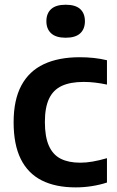

<svg xmlns="http://www.w3.org/2000/svg" viewBox="-20 -802 506 832"><path d="M307.5 10Q221 10 161 -20.2Q101 -50.5 70 -113Q39 -175.5 39 -272Q39 -369 72.5 -431.5Q106 -494 170 -524Q234 -554 325.5 -554Q357 -554 386.8 -550.8Q416.5 -547.5 443.5 -541V-435.5Q417.5 -441 392.5 -444Q367.5 -447 342.5 -447Q285 -447 247.8 -429.8Q210.5 -412.5 192.5 -374.2Q174.5 -336 174.5 -273.5Q174.5 -209.5 191.8 -170.5Q209 -131.5 243 -114.2Q277 -97 327.5 -97Q353.5 -97 381 -101.8Q408.5 -106.5 443.5 -116.5V-11Q413 -1 378.2 4.5Q343.5 10 307.5 10ZM264.5 -638.5Q222.5 -638.5 201.8 -657.5Q181 -676.5 181 -710Q181 -744 201.8 -762.8Q222.5 -781.5 264.5 -781.5Q307 -781.5 327.5 -762.8Q348 -744 348 -710Q348 -676.5 327.5 -657.5Q307 -638.5 264.5 -638.5Z"/></svg>

Font: Encode Sans Condensed Thin SemiBold
Style: Regular
Weight: 600
Version: Version 3.002